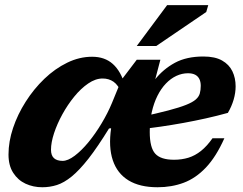

<svg xmlns="http://www.w3.org/2000/svg" viewBox="-20 -736 972 768"><path d="M601 -419 600 -418Q633 -459.5 679.5 -484.8Q726 -510 793.5 -510Q840 -510 868.2 -494Q896.5 -478 909.5 -451Q922.5 -424 922.5 -390.5Q922.5 -364.5 914.5 -337.2Q906.5 -310 891.5 -284.5Q848.5 -272.5 803.5 -262.5Q758.5 -252.5 713 -244.2Q667.5 -236 623 -229.5Q578.5 -223 537 -218L540 -267.5Q608.5 -282.5 653.2 -294.2Q698 -306 724.2 -316.5Q750.5 -327 763 -338Q775.5 -349 779.2 -362.2Q783 -375.5 783 -393Q783 -408.5 777.5 -419.8Q772 -431 760.8 -437Q749.5 -443 732 -443Q708 -443 685.5 -432.5Q663 -422 643.8 -402Q624.5 -382 610 -353.2Q595.5 -324.5 587.2 -288Q579 -251.5 579 -208Q579 -145.5 601 -121.2Q623 -97 676 -97Q707 -97 733.8 -105.2Q760.5 -113.5 784.2 -132.5Q808 -151.5 830 -183H877.5Q844.5 -109 803.8 -66Q763 -23 714.8 -5Q666.5 13 610 13Q539 13 494 -14.5Q449 -42 431.2 -95Q413.5 -148 424.5 -223L416 -222Q370 -147.5 333.8 -101.2Q297.5 -55 266.8 -30Q236 -5 207.8 4Q179.5 13 149 13Q113 13 82.2 -1.2Q51.5 -15.5 32.8 -44.8Q14 -74 14 -118Q14 -169.5 32.2 -224Q50.5 -278.5 82.8 -329.2Q115 -380 157.5 -420.8Q200 -461.5 248.8 -485.2Q297.5 -509 348.5 -509Q399 -509 431.2 -480.2Q463.5 -451.5 481 -392.5L467 -363Q453 -396 434.2 -409Q415.5 -422 390.5 -422Q362 -422 332.8 -402Q303.5 -382 277 -349.5Q250.5 -317 229.5 -278.8Q208.5 -240.5 196.2 -203.2Q184 -166 184 -137Q184 -114 196 -103.2Q208 -92.5 230.5 -92.5Q251.5 -92.5 278.8 -113Q306 -133.5 333.8 -167.2Q361.5 -201 386.2 -242.2Q411 -283.5 428 -324.5L465.5 -416L527 -497H621.5ZM527 -552 648.5 -715.5H813L805 -688L605 -552Z"/></svg>

Font: Newsreader 9pt
Style: Bold Italic
Weight: 700
Italic angle: -17°
Designer: Hugues Gentile
Foundry: Production Type
Version: Version 1.003